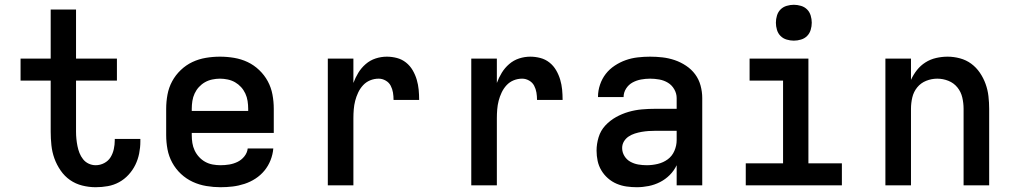

<svg xmlns="http://www.w3.org/2000/svg" viewBox="-20 -775 4240 803"><path d="M380 8Q352 8 324 1Q296 -6 273 -22Q250 -38 233.5 -62Q217 -86 207.5 -112.5Q198 -139 195 -167.5Q192 -196 192 -224V-438H66V-530H192V-735H298V-530H469V-438H298V-224Q298 -209 299.5 -194Q301 -179 304 -164Q307 -149 312.5 -135Q318 -121 327.5 -109Q337 -97 351 -90.5Q365 -84 380 -84Q399 -84 416 -93Q433 -102 442.5 -117.5Q452 -133 456 -151.5Q460 -170 460 -188Q460 -190 460 -191Q460 -192 460 -194H567Q567 -191 567 -188.5Q567 -186 567 -183Q567 -158 562 -133Q557 -108 546 -85.5Q535 -63 517.5 -44Q500 -25 478 -13Q456 -1 431 3.5Q406 8 380 8Z M902 8Q873 8 843 3Q813 -2 786 -14.5Q759 -27 737 -47.5Q715 -68 700.5 -94.5Q686 -121 680.5 -150.5Q675 -180 675 -210V-320Q675 -350 680.5 -379.5Q686 -409 700 -435Q714 -461 736 -482Q758 -503 784.5 -515.5Q811 -528 840.5 -533Q870 -538 900 -538Q930 -538 959.5 -533Q989 -528 1015.5 -515.5Q1042 -503 1064 -482Q1086 -461 1100 -435Q1114 -409 1119.5 -379.5Q1125 -350 1125 -320V-219H782V-210Q782 -193 784.5 -177Q787 -161 794 -146Q801 -131 812.5 -118.5Q824 -106 838.5 -98Q853 -90 869.5 -87Q886 -84 902 -84Q921 -84 939 -87Q957 -90 973.5 -98Q990 -106 1002 -121Q1014 -136 1016 -154H1123Q1121 -129 1111.5 -105Q1102 -81 1086 -61.5Q1070 -42 1048.5 -28Q1027 -14 1002.5 -6Q978 2 953 5Q928 8 902 8ZM1018 -311V-320Q1018 -336 1015.5 -352.5Q1013 -369 1006 -384Q999 -399 988 -411Q977 -423 963 -431Q949 -439 932.5 -442.5Q916 -446 900 -446Q884 -446 867.5 -442.5Q851 -439 837 -431Q823 -423 812 -411Q801 -399 794 -384Q787 -369 784.5 -352.5Q782 -336 782 -320V-311Z M1351 0V-530H1458V-428Q1466 -450 1478.5 -470.5Q1491 -491 1509.5 -507Q1528 -523 1551 -530.5Q1574 -538 1598 -538Q1619 -538 1640 -532.5Q1661 -527 1678 -513.5Q1695 -500 1706 -481Q1717 -462 1723 -441.5Q1729 -421 1731 -400Q1733 -379 1733 -357H1626Q1626 -373 1623.5 -388Q1621 -403 1614 -416.5Q1607 -430 1593 -438Q1579 -446 1564 -446Q1545 -446 1528 -439Q1511 -432 1498.5 -418.5Q1486 -405 1478 -388Q1470 -371 1465.5 -353.5Q1461 -336 1459.5 -317.5Q1458 -299 1458 -281V0Z M1951 0V-530H2058V-428Q2066 -450 2078.5 -470.5Q2091 -491 2109.5 -507Q2128 -523 2151 -530.5Q2174 -538 2198 -538Q2219 -538 2240 -532.5Q2261 -527 2278 -513.5Q2295 -500 2306 -481Q2317 -462 2323 -441.5Q2329 -421 2331 -400Q2333 -379 2333 -357H2226Q2226 -373 2223.5 -388Q2221 -403 2214 -416.5Q2207 -430 2193 -438Q2179 -446 2164 -446Q2145 -446 2128 -439Q2111 -432 2098.5 -418.5Q2086 -405 2078 -388Q2070 -371 2065.5 -353.5Q2061 -336 2059.5 -317.5Q2058 -299 2058 -281V0Z M2643 8Q2622 8 2600.5 5Q2579 2 2559 -6.5Q2539 -15 2522.5 -29.5Q2506 -44 2495 -62.5Q2484 -81 2479.5 -102Q2475 -123 2475 -145Q2475 -173 2483.5 -201Q2492 -229 2511.5 -250Q2531 -271 2556 -285Q2581 -299 2608.5 -307Q2636 -315 2664.5 -317.5Q2693 -320 2722 -320H2810V-365Q2810 -384 2800 -401.5Q2790 -419 2773.5 -429Q2757 -439 2737.5 -442.5Q2718 -446 2699 -446Q2680 -446 2661 -442.5Q2642 -439 2625.5 -430Q2609 -421 2598.5 -404.5Q2588 -388 2588 -369Q2588 -369 2588 -369Q2588 -369 2588 -369Q2588 -369 2588 -369Q2588 -369 2588 -369H2481Q2481 -369 2481 -369.5Q2481 -370 2481 -370Q2481 -396 2489.5 -421Q2498 -446 2513.5 -466Q2529 -486 2551 -500.5Q2573 -515 2597 -523.5Q2621 -532 2647 -535Q2673 -538 2699 -538Q2725 -538 2751 -535Q2777 -532 2802 -523.5Q2827 -515 2849.5 -500Q2872 -485 2887.5 -464Q2903 -443 2910 -417Q2917 -391 2917 -365V0H2810V-84Q2799 -61 2781 -43Q2763 -25 2740.5 -13.5Q2718 -2 2693 3Q2668 8 2643 8ZM2685 -84Q2708 -84 2731 -89.5Q2754 -95 2772.5 -108.5Q2791 -122 2800.5 -144Q2810 -166 2810 -189V-228H2722Q2707 -228 2692.5 -227Q2678 -226 2663.5 -223.5Q2649 -221 2635 -216.5Q2621 -212 2609 -204Q2597 -196 2589.5 -183.5Q2582 -171 2582 -156Q2582 -138 2591.5 -122.5Q2601 -107 2616.5 -98.5Q2632 -90 2649.5 -87Q2667 -84 2685 -84Z M3099 0V-92H3255V-438H3115V-530H3361V-92H3501V0ZM3300 -605Q3285 -605 3270 -609.5Q3255 -614 3244.5 -624.5Q3234 -635 3229.5 -650Q3225 -665 3225 -680Q3225 -695 3229.5 -710Q3234 -725 3244.5 -735.5Q3255 -746 3270 -750.5Q3285 -755 3300 -755Q3315 -755 3330 -750.5Q3345 -746 3355.5 -735.5Q3366 -725 3370.5 -710Q3375 -695 3375 -680Q3375 -665 3370.5 -650Q3366 -635 3355.5 -624.5Q3345 -614 3330 -609.5Q3315 -605 3300 -605Z M3683 0V-530H3790V-441Q3800 -463 3815 -482Q3830 -501 3850.5 -514Q3871 -527 3895 -532.5Q3919 -538 3943 -538Q3969 -538 3995 -531Q4021 -524 4042 -508.5Q4063 -493 4078 -471Q4093 -449 4102 -424Q4111 -399 4114 -372.5Q4117 -346 4117 -320V0H4010V-320Q4010 -344 4004.5 -367.5Q3999 -391 3984 -409.5Q3969 -428 3946.5 -437Q3924 -446 3900 -446Q3876 -446 3853.5 -437Q3831 -428 3816 -409.5Q3801 -391 3795.5 -367.5Q3790 -344 3790 -320V0Z"/></svg>

Font: Iosevka Curly SmBdEx
Style: Regular
Weight: 600
Width: 7
Monospace: yes
Designer: Belleve Invis
Foundry: Belleve Invis
Version: Version 11.1.0; ttfautohint (v1.8.3)